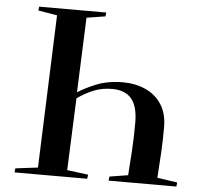

<svg xmlns="http://www.w3.org/2000/svg" viewBox="-52 -784 880 838"><g transform="rotate(5 388.0 -365.0)"><path d="M283 -372Q315 -393 364.5 -413Q414 -433 480 -433Q534 -433 578.5 -413Q623 -393 649 -353Q675 -313 675 -253Q675 -196 672 -140.5Q669 -85 665 -31L753 -18L751 0H454L456 -18L537 -31Q541 -85 544.5 -142Q548 -199 548 -262Q548 -333 520 -366.5Q492 -400 435 -400Q392 -400 356.5 -386Q321 -372 283 -346L270 -30L363 -18L360 0H42L44 -18L142 -30L167 -699L84 -713L86 -730H380L378 -713L296 -700Z"/></g></svg>

Font: Literata 72pt SemiBold
Style: Italic
Weight: 600
Italic angle: -2°
Designer: Latin by Veronika Burian and Jose Scaglione. Greek by Irene Vlachou. Cyrillic by Vera Evstafieva
Foundry: TypeTogether
Version: Version 3.002